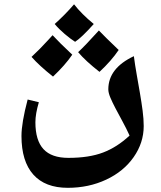

<svg xmlns="http://www.w3.org/2000/svg" viewBox="-20 -731 750 895"><path d="M295.9 144.5Q190.4 144.5 135.3 82.8Q80.1 21 80.1 -97.2Q80.1 -158.2 108.9 -267.1L161.1 -254.4Q145 -200.2 145 -161.1Q145 -76.7 182.6 -35.9Q220.2 4.9 298.8 4.9Q395 4.9 460.4 -20Q525.9 -44.9 584 -99.1Q568.4 -133.3 550.8 -165.5Q533.2 -197.8 518.6 -225.6Q503.9 -253.4 494.4 -276.1Q484.9 -298.8 484.9 -314.5Q484.9 -413.1 604 -469.2Q609.4 -427.7 617.2 -383.8Q625 -339.8 632.3 -297.1Q639.6 -254.4 644.8 -215.1Q649.9 -175.8 649.9 -143.6Q649.9 -65.4 603 1.5Q556.2 68.4 474.9 106.4Q393.6 144.5 295.9 144.5ZM417 -619.1Q360.4 -555.7 330.1 -536.1Q309.1 -549.3 281.7 -572.5Q254.4 -595.7 234.9 -619.1Q283.2 -662.1 325.2 -710.9Q359.4 -666.5 417 -619.1ZM316.9 -476.1Q283.2 -426.8 227.1 -374Q163.6 -424.3 127 -465.8Q165.5 -501.5 204.1 -543.9L225.1 -566.9Q255.9 -533.2 316.9 -476.1ZM533.2 -498Q499 -447.3 443.8 -396Q379.4 -446.3 344.2 -487.8Q376.5 -517.6 440.9 -588.9Q466.8 -561.5 533.2 -498Z"/></svg>

Font: Sahl Naskh
Style: Bold
Weight: 700
Designer: Pascal Zoghbi
Version: Version 1.001